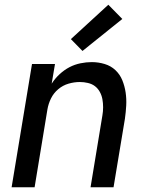

<svg xmlns="http://www.w3.org/2000/svg" viewBox="-20 -790 640 810"><path d="M29 0 115 -520H212L198 -437Q212 -459 231.5 -477Q251 -495 273 -506.5Q295 -518 319.5 -523Q344 -528 367 -528Q395 -528 421.5 -520Q448 -512 467 -494Q486 -476 496 -451.5Q506 -427 510 -400Q514 -373 512.5 -345Q511 -317 507 -289L459 0H362L412 -303Q415 -320 415 -337.5Q415 -355 412 -371.5Q409 -388 401 -402.5Q393 -417 380.5 -426.5Q368 -436 351 -440Q334 -444 317 -444Q293 -444 269 -437Q245 -430 225.5 -413.5Q206 -397 195 -374.5Q184 -352 180 -328L126 0ZM328 -575 279 -625 437 -770 496 -710Z"/></svg>

Font: Iosevka Custom Medium Oblique
Style: Regular
Weight: 500
Italic angle: -9°
Designer: Belleve Invis
Foundry: Belleve Invis
Version: Version 27.0.1